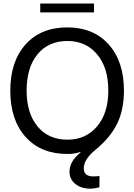

<svg xmlns="http://www.w3.org/2000/svg" viewBox="-20 -872 770 1102"><path d="M519.5 -800.8H210.9V-851.6H519.5ZM500 210.9Q445.3 210.9 412.1 183.6Q378.9 156.2 378.9 113.3Q378.9 54.7 441.4 3.9V0Q410.2 11.7 367.2 11.7Q214.8 11.7 127 -85.9Q39.1 -183.6 39.1 -351.6Q39.1 -519.5 127 -617.2Q214.8 -714.8 367.2 -714.8Q515.6 -714.8 603.5 -617.2Q691.4 -519.5 691.4 -351.6Q691.4 -242.2 652.3 -162.1Q613.3 -82 527.3 -11.7Q460.9 43 460.9 93.8Q460.9 140.6 515.6 140.6Q543 140.6 550.8 136.7V203.1Q519.5 210.9 500 210.9ZM367.2 -636.7Q257.8 -636.7 195.3 -560.5Q132.8 -484.4 132.8 -351.6Q132.8 -222.7 195.3 -146.5Q257.8 -70.3 367.2 -70.3Q472.7 -70.3 537.1 -146.5Q601.6 -222.7 601.6 -351.6Q601.6 -484.4 537.1 -560.5Q472.7 -636.7 367.2 -636.7Z"/></svg>

Font: 和音 by 宁静之雨，公众号njzyshare
Style: Regular
Weight: 400
Designer: Steve Matteson
Foundry: Ascender Corporation
Version: Version 6.00;June 8, 2018;FontCreator 11.0.0.2388 32-bit